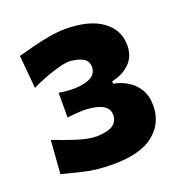

<svg xmlns="http://www.w3.org/2000/svg" viewBox="-105 -973 701 739"><g transform="rotate(-20 245.0 -603.5)"><path d="M234.9 -327.1Q167 -327.1 115.7 -340.1Q64.5 -353 31.7 -360.8L42 -497.6Q84.5 -481 132.3 -465.3Q180.2 -449.7 215.8 -449.7Q262.2 -451.7 281.5 -466.1Q300.8 -480.5 300.8 -506.3Q300.8 -557.6 205.6 -561.5Q168.9 -561.5 132.3 -556.2V-657.7Q161.1 -652.3 195.8 -652.3Q287.1 -655.3 287.1 -707.5Q287.1 -732.4 266.4 -743.9Q245.6 -755.4 210 -757.3Q189.9 -757.3 145.3 -743.4Q100.6 -729.5 53.2 -706.5L41 -841.8Q65.4 -848.6 100.3 -857.7Q135.3 -866.7 171.9 -873.3Q208.5 -879.9 238.3 -879.9Q336.4 -879.9 389.9 -841.8Q443.4 -803.7 443.4 -739.7Q443.4 -692.9 413.8 -665Q384.3 -637.2 341.3 -628.9V-618.7Q370.6 -613.8 397.2 -598.1Q423.8 -582.5 440.9 -555.2Q458 -527.8 458 -486.8Q458 -416 403.6 -371.6Q349.1 -327.1 234.9 -327.1Z"/></g></svg>

Font: Pinar-DS2-FD ExtraBold
Style: Regular
Weight: 800
Designer: Amin Abedi
Version: Version 3.000